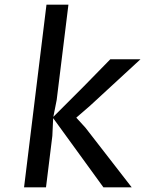

<svg xmlns="http://www.w3.org/2000/svg" viewBox="-20 -798 640 818"><path d="M420.5 0 204.5 -297.5 292 -311 344 -254 541 0ZM82.5 0 178 -778H271.5L221.5 -372L207 -299L206.5 -295L203 -219L176 0ZM288.5 -282.5 204.5 -297.5 337 -430 450 -545.5H578.5L362 -346Z"/></svg>

Font: Spline Sans Mono
Style: Italic
Weight: 400
Italic angle: -4°
Monospace: yes
Designer: Eben Sorkin, Mirko Velimirovic
Foundry: Sorkin Type
Version: Version 1.004